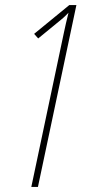

<svg xmlns="http://www.w3.org/2000/svg" viewBox="-20 -734 376 754"><path d="M103 0H129L280 -714H252L114 -601L130 -583L219 -656Q229 -664 235.5 -670.5Q242 -677 249 -684Q243 -661 239 -642.5Q235 -624 231 -606Z"/></svg>

Font: Noto Sans Display Condensed Thin
Style: Italic
Weight: 250
Width: 3
Italic angle: -12°
Designer: Monotype Design Team
Foundry: Monotype Imaging Inc.
Version: Version 1.900